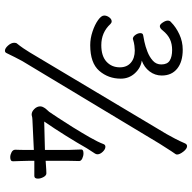

<svg xmlns="http://www.w3.org/2000/svg" viewBox="-20 -746 796 797"><g transform="rotate(90 378.5 -348.0)"><path d="M537 -641Q545 -655 556 -676Q567 -697 575 -716Q579 -726 587 -726Q598 -726 610 -710.5Q622 -695 622 -684Q622 -682 620 -678Q608 -661 596.5 -642.5Q585 -624 577 -612L234 -42Q226 -28 217.5 -10.5Q209 7 201 23Q198 30 191 30Q181 30 169.5 17Q158 4 158 -9Q158 -17 162 -21Q171 -32 181 -46.5Q191 -61 198 -73ZM232 -538Q262 -534 284.5 -509.5Q307 -485 307 -451Q307 -399 274.5 -361.5Q242 -324 168 -324Q140 -324 111.5 -333.5Q83 -343 64 -356.5Q45 -370 45 -382Q45 -393 52.5 -403Q60 -413 69 -413Q75 -413 80 -408Q115 -370 168 -370Q213 -370 236.5 -391.5Q260 -413 260 -447Q260 -476 241 -492.5Q222 -509 190 -509Q183 -509 170.5 -507.5Q158 -506 145 -502Q144 -502 143.5 -501.5Q143 -501 142 -501Q133 -501 125.5 -511.5Q118 -522 118 -532Q118 -543 128 -544Q135 -545 154 -549Q173 -553 195 -561.5Q217 -570 232.5 -584Q248 -598 248 -619Q248 -644 232 -654Q216 -664 188 -664Q163 -664 143.5 -655Q124 -646 107 -625Q98 -613 89 -613Q82 -613 74 -625Q66 -637 66 -646Q66 -655 73 -660Q93 -680 123 -694Q153 -708 187 -708Q237 -708 265.5 -685Q294 -662 294 -621Q294 -593 277 -570.5Q260 -548 232 -538ZM648 -92V-70Q648 -54 649 -32.5Q650 -11 650 -3Q650 8 633 8Q623 8 612.5 2.5Q602 -3 602 -13Q602 -17 602.5 -29.5Q603 -42 603 -55Q603 -68 603 -71V-90L476 -84Q469 -84 458 -81H455Q444 -81 433 -92Q422 -103 422 -117Q422 -124 427 -132Q431 -139 436 -144Q441 -149 445 -154Q451 -163 469 -190Q487 -217 509 -252.5Q531 -288 550.5 -322Q570 -356 579 -380Q582 -387 590 -387Q600 -387 610.5 -376Q621 -365 621 -354Q621 -349 618 -344L596 -310Q574 -271 544 -223Q514 -175 485 -133L603 -136V-232Q603 -240 602 -258.5Q601 -277 601 -287Q601 -296 617 -296Q628 -296 638.5 -291Q649 -286 649 -278Q649 -272 648.5 -256.5Q648 -241 648 -232V-139Q651 -139 662.5 -140Q674 -141 685.5 -141.5Q697 -142 700 -142Q709 -142 715.5 -130Q722 -118 722 -107Q722 -92 711 -92Z"/></g></svg>

Font: Moon Stars Kai HW Light
Style: Regular
Weight: 300
Designer: GuiWonder
Version: Version 1.101